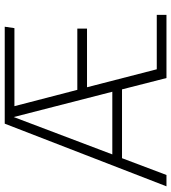

<svg xmlns="http://www.w3.org/2000/svg" viewBox="24 -748 724 812"><g transform="rotate(-90 386.0 -342.0)"><path d="M499 -41 423 -336H671V-377H412L343 -643H673L679 -684H269L4 0H52L123 -188H414L462 0H729V-41ZM139 -229 297 -646 404 -229Z"/></g></svg>

Font: Fira Sans ExtraLight
Style: Regular
Weight: 200
Designer: bBox Type GmbH & Carrois Corporate GbR & Edenspiekermann AG
Foundry: bBox Type GmbH & Carrois Corporate GbR & Edenspiekermann AG
Version: Version 4.300;PS 004.300;hotconv 1.0.88;makeotf.lib2.5.64775